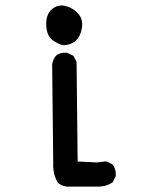

<svg xmlns="http://www.w3.org/2000/svg" viewBox="-20 -566 540 699"><path d="M222.2 113.3Q204.6 110.8 191.4 100.1L190.9 99.6L190.4 98.6Q171.9 67.9 173.8 27.3L169.9 -331.1V-331.5Q172.4 -349.1 183.1 -362.3L183.6 -362.8Q191.4 -369.6 201.4 -372.3Q211.4 -375 223.1 -374H224.1L225.1 -373.5L245.6 -363.8L247.6 -362.8L248.5 -360.8L258.3 -341.3L258.8 -340.3V-338.9L262.7 22L333 25.4L365.7 21.5H367.2L368.7 22L388.2 31.7L389.6 32.7L390.6 33.7Q403.3 50.8 401.4 74.7V75.7L400.9 76.7L391.1 96.2L390.1 97.7L388.7 98.6Q377.4 106 365 109.6Q352.5 113.3 338.9 113.3H222.7ZM212.4 -401.4Q195.3 -403.3 173.3 -418.5Q150.4 -434.1 148.4 -473.1Q146.5 -512.2 168 -531.7Q189.9 -551.3 219.2 -543.9Q228.5 -541.5 236.6 -537.6Q244.6 -533.7 251.7 -528.3Q258.8 -522.9 264.6 -516.6Q282.7 -496.1 278.3 -465.3Q273.9 -435.5 257.8 -419.9Q252.4 -414.1 245.6 -410.4Q238.8 -406.7 230.7 -404.3Q222.7 -401.9 213.4 -401.4H212.9Z"/></svg>

Font: NaikaiFont
Style: SemiBold
Weight: 600
Version: Version 1.89